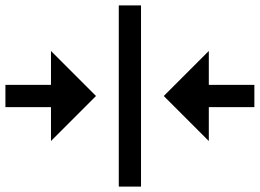

<svg xmlns="http://www.w3.org/2000/svg" viewBox="-20 -714 958 708"><path d="M750 -194V-319H918V-401H750V-526L584 -360ZM168 -526V-401H0V-319H168V-194L334 -360ZM418 -26H500V-694H418Z"/></svg>

Font: Liga JetBrainsMono Nerd Font
Style: Regular
Weight: 400
Designer: Philipp Nurullin, Konstantin Bulenkov
Foundry: JetBrains
Version: Version 2.225; ttfautohint (v1.8.3)